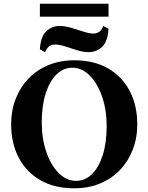

<svg xmlns="http://www.w3.org/2000/svg" viewBox="-20 -1005 800 1035"><path d="M380 -680Q487 -680 563 -636Q639 -592 679.5 -514Q720 -436 720 -335Q720 -261 695.5 -198Q671 -135 626.5 -88.5Q582 -42 519.5 -16Q457 10 380 10Q273 10 197 -34Q121 -78 80.5 -156Q40 -234 40 -335Q40 -409 64.5 -472Q89 -535 133.5 -581.5Q178 -628 241 -654Q304 -680 380 -680ZM390 -30Q439 -30 476 -66.5Q513 -103 534 -169.5Q555 -236 555 -325Q555 -412 530.5 -483.5Q506 -555 464 -597.5Q422 -640 370 -640Q322 -640 284.5 -603.5Q247 -567 226 -500.5Q205 -434 205 -345Q205 -258 229.5 -186.5Q254 -115 296 -72.5Q338 -30 390 -30ZM537 -865 565 -850Q561 -781 530.5 -752.5Q500 -724 458 -724Q428 -724 394.5 -734.5Q361 -745 330.5 -755Q300 -765 277 -765Q263 -765 248.5 -757.5Q234 -750 223 -724L195 -739Q199 -808 229.5 -836.5Q260 -865 300 -865Q330 -865 364 -855Q398 -845 430 -834.5Q462 -824 485 -824Q497 -824 511 -831Q525 -838 537 -865ZM195 -985H565V-915H195Z"/></svg>

Font: Brygada 1918
Style: Regular
Weight: 400
Designer: Mateusz Machalski | Borys Kosmynka | Przemek Hoffer
Foundry: NIEPODLEGLA 2018
Version: Version 3.006